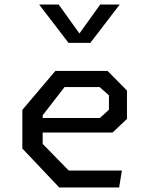

<svg xmlns="http://www.w3.org/2000/svg" viewBox="-20 -826 660 846"><path d="M241 0H505L517 -74.5H283L168 -192V-242H476L539.5 -302V-427L454 -513.5H224L78.5 -342V-171.5ZM152.5 -806H238.5L330 -678.5L421.5 -806H507.5L378 -637H282ZM168 -306V-318L264.5 -442.5H419L460 -406V-342.5L420 -306Z"/></svg>

Font: Monaspace Krypton
Style: Regular
Weight: 400
Designer: Riley Cran & the Lettermatic Team
Foundry: Lettermatic
Version: Version 1.200 (Monaspace Krypton)